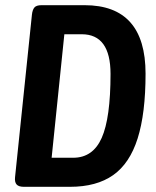

<svg xmlns="http://www.w3.org/2000/svg" viewBox="-20 -720 600 740"><path d="M72 0Q52 0 44 -9Q36 -18 38 -37L103 -663Q105 -682 112.5 -691Q120 -700 140 -700H306Q541 -700 541 -436Q541 -283 510.5 -186.5Q480 -90 416 -45Q352 0 250 0ZM179 -112H262Q338 -112 372 -188.5Q406 -265 406 -435Q406 -588 295 -588H228Z"/></svg>

Font: Asap Condensed Condensed SemiBold
Style: Italic
Weight: 600
Width: 3
Italic angle: -6°
Designer: Pablo Cosgaya
Foundry: Omnibus-Type
Version: Version 3.001; ttfautohint (v1.8.4.7-5d5b)